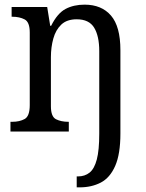

<svg xmlns="http://www.w3.org/2000/svg" viewBox="-20 -566 629 826"><path d="M310 240V193H315Q345 193 365.5 176.5Q386 160 396.5 120Q407 80 407 9V-346Q407 -411 385 -447Q363 -483 310 -483Q268 -483 244 -460.5Q220 -438 209.5 -400.5Q199 -363 199 -320V-109Q199 -64 221 -53Q243 -42 274 -42H276V0H25V-42H33Q64 -42 86 -54Q108 -66 108 -114V-426Q108 -471 86 -482.5Q64 -494 33 -494H30V-536H183L196 -455H200Q227 -509 262 -527.5Q297 -546 344 -546Q417 -546 457.5 -499Q498 -452 498 -350V8Q498 97 475.5 148Q453 199 413.5 219.5Q374 240 323 240Z"/></svg>

Font: Noto Serif Myanmar SemiCondensed
Style: Regular
Weight: 400
Width: 4
Designer: Ben Mitchell and the Monotype Design Team
Foundry: Monotype Imaging Inc.
Version: Version 2.106; ttfautohint (v1.8.4.7-5d5b)